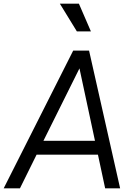

<svg xmlns="http://www.w3.org/2000/svg" viewBox="-47 -1019 719 1039"><path d="M-27 0H61L151 -182H483L522 0H603L435 -745H349ZM188 -257 383 -649 467 -257ZM277 -999 369 -849H445L380 -999Z"/></svg>

Font: Mluvka
Style: Italic
Weight: 400
Italic angle: -8°
Designer: Modified by Jiří Krblich, Original typeface by Gumpita Rahayu
Foundry: Gumpita Rahayu & Jiří Krblich
Version: Version 2.000;Glyphs 3.1.1 (3134)